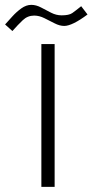

<svg xmlns="http://www.w3.org/2000/svg" viewBox="-79 -750 371 770"><path d="M58.1 -687.5Q31.7 -687.5 12.2 -668.9Q-7.3 -650.4 -29.3 -625.5L-58.6 -651.9Q-45.9 -666 -29.3 -684.3Q-12.7 -702.6 6.8 -716.6Q26.4 -730.5 46.4 -730.5Q65.9 -730.5 85.7 -720Q105.5 -709.5 126 -699Q146.5 -688.5 168 -688.5Q197.8 -688.5 210.7 -697.5Q223.6 -706.5 246.6 -725.1L272 -691.9Q210.4 -646 178.7 -646Q160.2 -646 139.9 -656.5Q119.6 -667 98.9 -677.2Q78.1 -687.5 58.1 -687.5ZM86.9 -573.2H140.1V-0.5H86.9Z"/></svg>

Font: Vazir Thin WOL
Style: Thin-WOL
Weight: 100
Designer: Saber Rastikerdar
Foundry: Saber Rastikerdar
Version: Version 30.0.0